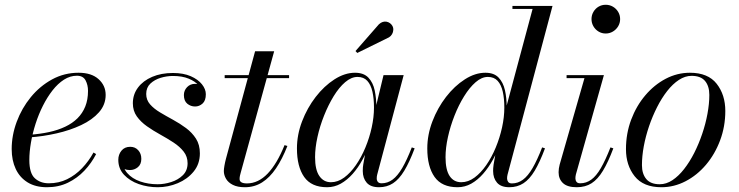

<svg xmlns="http://www.w3.org/2000/svg" viewBox="-20 -775 3098 805"><path d="M177 10Q129 10 96 -10.2Q63 -30.5 46 -66.5Q29 -102.5 29 -150Q29 -207.5 50 -264.2Q71 -321 109 -367.5Q147 -414 198.2 -442Q249.5 -470 309.5 -470Q363.5 -470 393.2 -443.2Q423 -416.5 423 -377Q423 -336 395 -304.2Q367 -272.5 320.2 -250.5Q273.5 -228.5 217.2 -215.8Q161 -203 104 -199V-210Q147.5 -213 185.5 -221.2Q223.5 -229.5 253.5 -243.8Q283.5 -258 304.8 -279Q326 -300 337.5 -328.5Q349 -357 349 -394Q349 -418.5 338.8 -438Q328.5 -457.5 302.5 -457.5Q274 -457.5 248.2 -441Q222.5 -424.5 200.2 -396Q178 -367.5 160 -331.8Q142 -296 129.2 -256.2Q116.5 -216.5 109.8 -177.5Q103 -138.5 103 -104Q103 -48.5 126.2 -27.5Q149.5 -6.5 184.5 -6.5Q226.5 -6.5 261.2 -23.5Q296 -40.5 324 -69.8Q352 -99 372 -135.5L383 -129Q363.5 -91 333.8 -59.5Q304 -28 264.8 -9Q225.5 10 177 10Z M641.5 10Q599.5 10 561.8 -3.2Q524 -16.5 500 -42.2Q476 -68 476 -105Q476 -127 489.2 -143.2Q502.5 -159.5 526 -159.5Q546.5 -159.5 559.5 -145.2Q572.5 -131 572.5 -109Q572.5 -86 558 -74Q543.5 -62 524.5 -62Q511.5 -62 500.5 -66.5Q489.5 -71 483.2 -80.5Q477 -90 477 -105H493.5Q493.5 -72 513.8 -49Q534 -26 567.8 -14.2Q601.5 -2.5 641 -2.5Q669 -2.5 698 -11.8Q727 -21 746.8 -40.5Q766.5 -60 766.5 -90.5Q766.5 -118.5 750 -139.5Q733.5 -160.5 707.5 -177.5Q681.5 -194.5 652 -210.8Q622.5 -227 596.2 -245.5Q570 -264 553.5 -287.2Q537 -310.5 537 -342Q537 -379 558.5 -407.8Q580 -436.5 618 -452.8Q656 -469 705 -469Q749 -469 779.8 -455.5Q810.5 -442 826.8 -421.5Q843 -401 843 -380Q843 -353 829.2 -340.8Q815.5 -328.5 798 -328.5Q779.5 -328.5 765.2 -340.2Q751 -352 751 -376.5Q751 -395.5 764.2 -409.5Q777.5 -423.5 798 -423.5Q816 -423.5 829 -411.2Q842 -399 842 -380H827.5Q827.5 -399 813 -416.5Q798.5 -434 771.2 -445.2Q744 -456.5 705 -456.5Q679.5 -456.5 653.8 -448.8Q628 -441 610.5 -424.5Q593 -408 593 -381Q593 -356 609.2 -337.5Q625.5 -319 651 -303.8Q676.5 -288.5 705.5 -272.8Q734.5 -257 760 -238Q785.5 -219 801.8 -193.5Q818 -168 818 -132Q818 -87.5 792 -55.8Q766 -24 725.5 -7Q685 10 641.5 10Z M1007 10Q976 10 956.5 0.2Q937 -9.5 927.8 -25.2Q918.5 -41 918.5 -58Q918.5 -66 921 -80.5Q923.5 -95 927.5 -110L1049.5 -560H1129.5L989 -50Q987.5 -45 986 -38.2Q984.5 -31.5 984.5 -24.5Q984.5 -6 1015.5 -6Q1039 -6 1061 -16.5Q1083 -27 1102.5 -47.5Q1122 -68 1139.8 -98Q1157.5 -128 1173 -166.5L1185 -163Q1163.5 -108 1137.2 -69.2Q1111 -30.5 1078.8 -10.2Q1046.5 10 1007 10ZM922 -447.5V-460H1192V-447.5Z M1351.5 10Q1285.5 10 1255.2 -33.2Q1225 -76.5 1225 -152.5Q1225 -210 1246.5 -266.2Q1268 -322.5 1303.5 -368.5Q1339 -414.5 1382.2 -442.2Q1425.5 -470 1468.5 -470Q1505 -470 1524.5 -449.5Q1544 -429 1551 -396Q1558 -363 1558 -325Q1558 -291 1551.2 -253Q1544.5 -215 1531.5 -177.5Q1518.5 -140 1500.2 -106.2Q1482 -72.5 1458.8 -46.2Q1435.5 -20 1408.8 -5Q1382 10 1351.5 10ZM1367.5 -11Q1396.5 -11 1423 -30.5Q1449.5 -50 1472.2 -82.8Q1495 -115.5 1512 -156.5Q1529 -197.5 1538.5 -240.8Q1548 -284 1548 -324Q1548 -361.5 1541.5 -390.5Q1535 -419.5 1520 -436Q1505 -452.5 1479 -452.5Q1453 -452.5 1427.2 -430.5Q1401.5 -408.5 1379 -371.8Q1356.5 -335 1338.8 -290.5Q1321 -246 1311 -200.5Q1301 -155 1301 -116Q1301 -63 1319 -37Q1337 -11 1367.5 -11ZM1569 10Q1534 10 1517.5 -9Q1501 -28 1501 -58Q1501 -66.5 1501.5 -73.2Q1502 -80 1503 -85L1516 -158.5L1540.5 -234.5L1554.5 -321L1588 -460H1672.5L1561.5 -43Q1559.5 -35.5 1559.5 -27Q1559.5 -18.5 1564.2 -12.5Q1569 -6.5 1580 -6.5Q1605 -6.5 1626 -22Q1647 -37.5 1666.5 -70.8Q1686 -104 1706.5 -157L1718.5 -153Q1697 -95.5 1675.2 -59.5Q1653.5 -23.5 1628 -6.8Q1602.5 10 1569 10ZM1478 -553 1470.5 -561 1568.5 -673Q1576.5 -680.5 1584.8 -683Q1593 -685.5 1600.8 -684Q1608.5 -682.5 1614.8 -678Q1621 -673.5 1624.5 -667.5Q1629.5 -659.5 1629 -649.8Q1628.5 -640 1623.8 -631.8Q1619 -623.5 1611 -618.5Z M2115.5 10Q2080.5 10 2064 -9Q2047.5 -28 2047.5 -58Q2047.5 -62 2047.8 -69.5Q2048 -77 2049.5 -85L2062.5 -158.5L2092 -241.5L2096 -301.5L2213 -737.5H2128.5V-750H2296.5L2108 -43Q2106 -35 2106 -27Q2106 -19 2110.5 -12.5Q2115 -6 2126.5 -6Q2151.5 -6 2172.5 -21.5Q2193.5 -37 2213 -70.5Q2232.5 -104 2253 -157L2265 -153Q2243.5 -95.5 2222 -59.5Q2200.5 -23.5 2174.8 -6.8Q2149 10 2115.5 10ZM1898.5 10Q1832.5 10 1802 -33.2Q1771.5 -76.5 1771.5 -152.5Q1771.5 -210 1793 -266.2Q1814.5 -322.5 1850 -368.5Q1885.5 -414.5 1928.8 -442.2Q1972 -470 2015 -470Q2051 -470 2070.2 -450Q2089.5 -430 2097 -397.2Q2104.5 -364.5 2104.5 -325Q2104.5 -291 2097.8 -253Q2091 -215 2078.2 -177.5Q2065.5 -140 2047 -106.2Q2028.5 -72.5 2005.5 -46.2Q1982.5 -20 1955.8 -5Q1929 10 1898.5 10ZM1914 -11Q1943 -11 1969.5 -30.5Q1996 -50 2018.8 -82.8Q2041.5 -115.5 2058.5 -156.5Q2075.5 -197.5 2085 -240.8Q2094.5 -284 2094.5 -324Q2094.5 -361.5 2088 -390.5Q2081.5 -419.5 2066.5 -436Q2051.5 -452.5 2025.5 -452.5Q1999.5 -452.5 1974 -430.2Q1948.5 -408 1925.8 -371.2Q1903 -334.5 1885.5 -290Q1868 -245.5 1858 -200.2Q1848 -155 1848 -116Q1848 -63 1865.2 -37Q1882.5 -11 1914 -11Z M2398 10Q2359 10 2340.5 -7.2Q2322 -24.5 2322 -53Q2322 -60.5 2323.2 -68.8Q2324.5 -77 2326.5 -85L2430.5 -447.5H2355.5V-460H2512L2394.5 -43.5Q2393.5 -39.5 2393 -35.2Q2392.5 -31 2392.5 -27.5Q2392.5 -19 2397 -12.8Q2401.5 -6.5 2412.5 -6.5Q2438 -6.5 2459 -21.8Q2480 -37 2499.2 -70.2Q2518.5 -103.5 2539.5 -157L2551.5 -153Q2530 -95.5 2508.2 -59.5Q2486.5 -23.5 2460.5 -6.8Q2434.5 10 2398 10ZM2519.5 -634.5Q2503 -634.5 2489.5 -642.8Q2476 -651 2468 -664.8Q2460 -678.5 2460 -695Q2460 -711.5 2468 -725.2Q2476 -739 2489.5 -747Q2503 -755 2519.5 -755Q2536 -755 2549.8 -747Q2563.5 -739 2571.8 -725.2Q2580 -711.5 2580 -695Q2580 -678.5 2571.8 -664.8Q2563.5 -651 2549.8 -642.8Q2536 -634.5 2519.5 -634.5Z M2753 10Q2677.5 10 2641 -36Q2604.5 -82 2604.5 -149.5Q2604.5 -215 2626.2 -273Q2648 -331 2685.5 -375.2Q2723 -419.5 2771.2 -444.8Q2819.5 -470 2872.5 -470Q2948.5 -470 2984.8 -423.8Q3021 -377.5 3021 -310Q3021 -244.5 2999.2 -186.5Q2977.5 -128.5 2940 -84.2Q2902.5 -40 2854.2 -15Q2806 10 2753 10ZM2746 -2.5Q2773.5 -2.5 2799.2 -19.5Q2825 -36.5 2848.2 -66.2Q2871.5 -96 2890.8 -134Q2910 -172 2924.2 -214Q2938.5 -256 2946.2 -298Q2954 -340 2954 -377Q2954 -414 2936 -435.5Q2918 -457 2879.5 -457Q2852.5 -457 2826.5 -440Q2800.5 -423 2777.2 -393.2Q2754 -363.5 2734.8 -325.5Q2715.5 -287.5 2701.2 -245.5Q2687 -203.5 2679.2 -161.8Q2671.5 -120 2671.5 -82.5Q2671.5 -46 2689.8 -24.2Q2708 -2.5 2746 -2.5Z"/></svg>

Font: Bodoni Moda 18pt
Style: Italic
Weight: 400
Italic angle: -13°
Designer: Owen Earl
Foundry: indestructible type
Version: Version 2.005